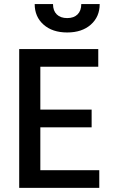

<svg xmlns="http://www.w3.org/2000/svg" viewBox="-20 -912 554 932"><path d="M175.8 -85.9V-293.9H424.8V-379.9H175.8V-587.9H457V-673.8H73.2V0H461.9V-85.9ZM463.9 -892.1H374.5Q374.5 -859.9 356.4 -842Q338.4 -824.2 306.2 -824.2Q273.9 -824.2 255.6 -842Q237.3 -859.9 237.3 -892.1H148.4Q148.4 -830.6 191.4 -792.5Q234.4 -754.4 306.2 -754.4Q377.9 -754.4 420.9 -792.5Q463.9 -830.6 463.9 -892.1Z"/></svg>

Font: FAU Chimera Medium
Style: Regular
Weight: 500
Version: Version 1.002;hotconv 1.0.117;makeotfexe 2.5.65602